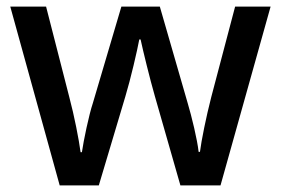

<svg xmlns="http://www.w3.org/2000/svg" viewBox="-20 -560 847 579"><path d="M447 -270 524 -1H645L796 -540H689L617 -267C602 -209 587 -135 583 -102H579C575 -139 558 -209 546 -249L462 -540H346L260 -249C248 -213 232 -136 227 -101H223C218 -139 204 -211 189 -267L119 -540H11L160 -1H278L358 -269C374 -322 394 -408 400 -441H404C411 -408 432 -322 447 -270Z"/></svg>

Font: Noto Sans Gunjala Gondi Medium
Style: Regular
Weight: 500
Designer: Ek Type
Foundry: Ek Type
Version: Version 1.004